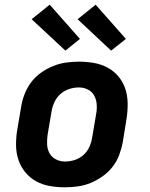

<svg xmlns="http://www.w3.org/2000/svg" viewBox="-20 -791 640 819"><path d="M257 8Q224 8 192.5 2.5Q161 -3 134.5 -17.5Q108 -32 88.5 -55.5Q69 -79 59 -108Q49 -137 48.5 -169.5Q48 -202 53 -234L70 -334Q74 -361 84.5 -388.5Q95 -416 112.5 -439.5Q130 -463 154.5 -480.5Q179 -498 206 -509Q233 -520 261 -524Q289 -528 316 -528Q349 -528 380.5 -522.5Q412 -517 439 -502.5Q466 -488 485.5 -464.5Q505 -441 514.5 -412Q524 -383 524.5 -350.5Q525 -318 520 -286L504 -186Q499 -159 489 -131.5Q479 -104 461 -80.5Q443 -57 418.5 -39.5Q394 -22 367.5 -11Q341 0 312.5 4Q284 8 257 8ZM257 -102Q278 -102 298.5 -108.5Q319 -115 335.5 -129.5Q352 -144 361 -164Q370 -184 373 -204L390 -304Q394 -325 392.5 -345.5Q391 -366 382 -383Q373 -400 355 -409Q337 -418 317 -418Q296 -418 275.5 -411.5Q255 -405 238.5 -390.5Q222 -376 212.5 -356Q203 -336 200 -316L183 -216Q180 -195 181 -174.5Q182 -154 191.5 -137Q201 -120 219 -111Q237 -102 257 -102ZM454 -575 311 -709 388 -771 517 -625ZM259 -575 115 -709 192 -771 321 -625Z"/></svg>

Font: Iosevka Aile Extrabold Oblique
Style: Regular
Weight: 800
Italic angle: -9°
Designer: Belleve Invis
Foundry: Belleve Invis
Version: Version 31.1.0; ttfautohint (v1.8.4)